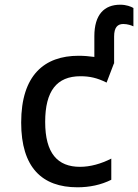

<svg xmlns="http://www.w3.org/2000/svg" viewBox="-20 -786 587 816"><path d="M309 10C360 10 409 0 453 -22V-112C410 -90 364 -77 320 -77C225 -77 172 -134 172 -268C172 -399 221 -462 322 -462C361 -462 393 -455 433 -435L464 -516H465V-631C465 -670 480 -684 504 -684C522 -684 539 -678 547 -674V-752C537 -758 517 -766 491 -766C423 -766 381 -724 381 -632V-544C359 -547 337 -549 314 -549C169 -549 70 -467 70 -265C70 -74 159 10 309 10Z"/></svg>

Font: Noto Sans Mono Condensed Medium
Style: Regular
Weight: 500
Width: 3
Designer: Monotype Design Team
Foundry: Monotype Imaging Inc.
Version: Version 2.014